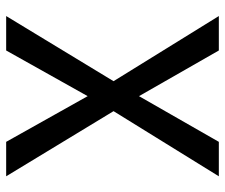

<svg xmlns="http://www.w3.org/2000/svg" viewBox="-74 -660 733 626"><g transform="rotate(-90 293.0 -346.5)"><path d="M441.9 0 293 -260.3 144 0H31.7L244.1 -343.3L31.7 -693.4H144L293 -427.7L441.9 -693.4H554.2L341.8 -343.3L554.2 0Z"/></g></svg>

Font: CaskaydiaCove NFP
Style: Regular
Weight: 400
Designer: Aaron Bell
Foundry: Saja Typeworks
Version: Version 2111.001; VTT 6.35;Nerd Fonts 3.1.1